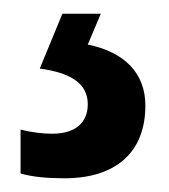

<svg xmlns="http://www.w3.org/2000/svg" viewBox="-20 -20 246 280"><path d="M192 134C192 87 162 56 108 45L127 0H71L38 80C82 86 108 101 108 132C108 158 91 175 56 175C42 175 26 173 10 169V233C27 238 49 240 74 240C149 240 192 202 192 134Z"/></svg>

Font: Noto Sans Display Condensed Medium
Style: Regular
Weight: 500
Width: 3
Designer: Monotype Design Team
Foundry: Monotype Imaging Inc.
Version: Version 1.900